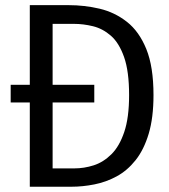

<svg xmlns="http://www.w3.org/2000/svg" viewBox="-20 -708 640 728"><path d="M337.5 -386.5V-319.5H20.5V-386.5ZM469.5 -347.5Q469.5 -437.5 450.5 -491.5Q431.5 -545.5 400.5 -572.5Q369.5 -599.5 332.8 -608.5Q296 -617.5 260.5 -617.5H179.5V-69.5H261.5Q299 -69.5 335.5 -81.2Q372 -93 402.5 -123.2Q433 -153.5 451.2 -207.8Q469.5 -262 469.5 -347.5ZM562 -347.5Q562 -261.5 543.8 -200.8Q525.5 -140 494 -100.5Q462.5 -61 422.2 -39.2Q382 -17.5 337.8 -8.8Q293.5 0 251 0H93V-688.5H240Q300.5 -688.5 357.8 -675Q415 -661.5 461.2 -625.2Q507.5 -589 534.8 -522Q562 -455 562 -347.5Z"/></svg>

Font: Fast_Mono
Style: Regular
Weight: 400
Monospace: yes
Designer: Carrois Corporate, Edenspiekermann AG, Nikita Prokopov
Foundry: Carrois Corporate, Edenspiekermann AG, Nikita Prokopov
Version: Version 5.002